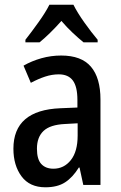

<svg xmlns="http://www.w3.org/2000/svg" viewBox="-20 -786 514 816"><path d="M240 -550Q326 -550 366.5 -502.5Q407 -455 407 -363V0H334L318 -74H315Q289 -32 256.5 -11Q224 10 173 10Q106 10 71.5 -36.5Q37 -83 37 -154Q37 -318 237 -326L309 -329V-361Q309 -418 289.5 -444Q270 -470 230 -470Q201 -470 172 -460.5Q143 -451 111 -434L80 -507Q115 -527 156 -538.5Q197 -550 240 -550ZM256 -259Q193 -256 165 -229.5Q137 -203 137 -154Q137 -109 155.5 -89Q174 -69 207 -69Q252 -69 281 -105.5Q310 -142 310 -210V-262ZM292 -766Q309 -732 338.5 -690.5Q368 -649 395 -617V-606H335Q313 -624 288.5 -647Q264 -670 241 -697Q217 -670 192.5 -646Q168 -622 148 -606H88V-617Q114 -650 144 -692Q174 -734 190 -766Z"/></svg>

Font: Noto Sans Malayalam Condensed Medium
Style: Regular
Weight: 500
Width: 3
Designer: Jelle Bosma - Monotype Design Team
Foundry: Monotype Imaging Inc.
Version: Version 2.104; ttfautohint (v1.8.4.7-5d5b)